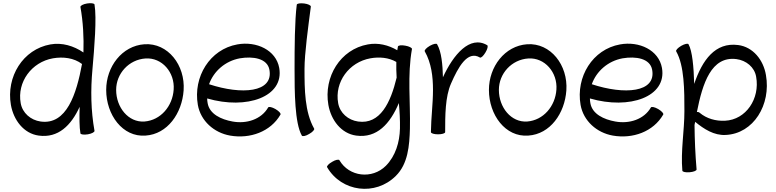

<svg xmlns="http://www.w3.org/2000/svg" viewBox="-20 -836 4913 1215"><path d="M489 -792C506 -697 511 -600 508 -504C446 -546 373 -568 299 -555C125 -524 18 -350 49 -172C66 -76 130 9 225 22C348 39 430 -42 484 -160C482 -93 482 -32 489 8C490 15 511 18 536 14C560 10 579 0 578 -8C555 -136 553 -267 565 -397C577 -534 593 -721 578 -808C576 -815 555 -818 531 -814C506 -810 488 -800 489 -792ZM237 -67C174 -76 122 -121 111 -183C87 -317 180 -443 315 -467C379 -478 448 -470 499 -431C464 -242 402 -44 237 -67Z M901 22C1040 13 1132 -119 1142 -264C1153 -423 1043 -566 894 -556C752 -546 652 -414 652 -267C652 -109 756 33 901 22ZM715 -267C715 -371 796 -459 901 -466C1005 -473 1087 -378 1079 -269C1072 -164 997 -75 894 -67C792 -60 715 -157 715 -267Z M1755 -111C1759 -118 1745 -133 1723 -146C1702 -158 1681 -163 1677 -156C1633 -80 1540 -51 1452 -67C1379 -80 1306 -114 1294 -183C1292 -193 1291 -203 1291 -213C1542 -140 1779 -224 1747 -406C1727 -519 1603 -577 1482 -555C1308 -524 1201 -350 1232 -172C1250 -71 1334 4 1436 22C1562 44 1692 -2 1755 -111ZM1498 -467C1581 -481 1672 -467 1685 -394C1711 -250 1509 -235 1303 -303C1332 -385 1405 -450 1498 -467Z M1858 -806C1845 -705 1844 -536 1844 -400C1844 -255 1845 -57 1890 22C1894 29 1915 25 1936 12C1958 0 1972 -16 1968 -22C1908 -128 1907 -270 1907 -400C1907 -497 1930 -663 1947 -794C1948 -802 1929 -811 1905 -814C1880 -817 1859 -814 1858 -806Z M2498 -541C2497 -533 2495 -526 2494 -518C2438 -551 2373 -567 2308 -555C2134 -524 2027 -350 2058 -172C2075 -76 2139 9 2234 22C2365 40 2449 -53 2504 -184C2509 -131 2512 -77 2511 -23C2509 64 2483 151 2422 213C2335 300 2189 283 2128 178C2124 171 2103 175 2082 188C2060 200 2046 216 2050 222C2141 379 2356 406 2485 277C2562 201 2571 86 2574 -22C2578 -190 2557 -359 2587 -526C2588 -533 2569 -543 2545 -547C2520 -552 2499 -549 2498 -541ZM2246 -67C2183 -76 2131 -121 2120 -183C2096 -317 2189 -443 2324 -467C2380 -477 2440 -472 2488 -444C2487 -412 2488 -378 2490 -345C2452 -187 2386 -47 2246 -67Z M2797 0C2797 -104 2797 -223 2834 -307C2879 -410 2938 -519 3017 -472C3024 -468 3039 -482 3052 -504C3065 -525 3070 -546 3063 -550C2953 -615 2848 -489 2783 -347C2781 -426 2774 -508 2746 -556C2742 -563 2721 -558 2700 -546C2678 -533 2664 -518 2668 -511C2710 -437 2720 -351 2720 -267C2720 -179 2708 -92 2707 -4C2707 -4 2707 -4 2707 -2C2707 -2 2707 -1 2707 0C2707 8 2727 14 2752 14C2777 14 2797 8 2797 0Z M3323 22C3462 13 3554 -119 3564 -264C3575 -423 3465 -566 3316 -556C3174 -546 3074 -414 3074 -267C3074 -109 3178 33 3323 22ZM3137 -267C3137 -371 3218 -459 3323 -466C3427 -473 3509 -378 3501 -269C3494 -164 3419 -75 3316 -67C3214 -60 3137 -157 3137 -267Z M4177 -111C4181 -118 4167 -133 4145 -146C4124 -158 4103 -163 4099 -156C4055 -80 3962 -51 3874 -67C3801 -80 3728 -114 3716 -183C3714 -193 3713 -203 3713 -213C3964 -140 4201 -224 4169 -406C4149 -519 4025 -577 3904 -555C3730 -524 3623 -350 3654 -172C3672 -71 3756 4 3858 22C3984 44 4114 -2 4177 -111ZM3920 -467C4003 -481 4094 -467 4107 -394C4133 -250 3931 -235 3725 -303C3754 -385 3827 -450 3920 -467Z M4259 -511C4311 -420 4311 -263 4311 -133C4311 -7 4287 118 4298 244C4299 252 4319 256 4344 254C4369 252 4389 244 4388 236C4380 143 4376 49 4375 -45C4376 -48 4377 -56 4379 -65C4435 -19 4499 22 4572 18C4749 10 4860 -174 4827 -361C4811 -457 4745 -539 4651 -551C4506 -570 4424 -456 4373 -305C4370 -412 4361 -514 4337 -556C4333 -563 4312 -558 4291 -546C4269 -533 4255 -518 4259 -511ZM4408 -122C4403 -127 4397 -128 4390 -127C4426 -309 4481 -482 4640 -462C4702 -454 4755 -411 4765 -350C4790 -212 4701 -78 4568 -72C4510 -69 4452 -85 4408 -122Z"/></svg>

Font: Nupuram
Style: Regular
Weight: 400
Designer: Santhosh Thottingal (santhosh.thottingal@gmail.com)
Foundry: SMC
Version: Version 1.000